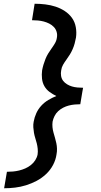

<svg xmlns="http://www.w3.org/2000/svg" viewBox="-20 -853 540 1026"><path d="M2 153 17 65Q33 65 49.5 63.5Q66 62 82.5 58Q99 54 115 47Q131 40 145 29Q159 18 168.5 3Q178 -12 181 -28Q183 -43 181.5 -58Q180 -73 176.5 -87Q173 -101 168.5 -115Q164 -129 161.5 -143.5Q159 -158 158 -173Q157 -188 160 -203Q164 -226 174 -248Q184 -270 200.5 -288Q217 -306 238 -318.5Q259 -331 281 -340Q262 -349 245 -361.5Q228 -374 217.5 -392Q207 -410 204.5 -432.5Q202 -455 205 -477Q208 -493 212.5 -508Q217 -523 223 -538Q229 -553 237.5 -567Q246 -581 255.5 -594Q265 -607 273.5 -621.5Q282 -636 284 -652Q287 -668 282.5 -683Q278 -698 267.5 -709Q257 -720 243 -727Q229 -734 214 -738Q199 -742 183 -743.5Q167 -745 151 -745L165 -833Q194 -833 222.5 -829.5Q251 -826 277 -817.5Q303 -809 326 -794Q349 -779 364.5 -757.5Q380 -736 385 -708Q390 -680 386 -652Q383 -636 379 -621Q375 -606 368.5 -591Q362 -576 353.5 -562Q345 -548 335 -534.5Q325 -521 317 -507Q309 -493 307 -477Q304 -462 306.5 -447Q309 -432 317.5 -421Q326 -410 338.5 -402.5Q351 -395 364.5 -391Q378 -387 393.5 -385.5Q409 -384 424 -384L420 -362L409 -296Q394 -296 378.5 -294.5Q363 -293 347.5 -289Q332 -285 317.5 -277.5Q303 -270 291 -259Q279 -248 271.5 -233Q264 -218 261 -203Q259 -188 260.5 -173Q262 -158 266 -144Q270 -130 274 -116Q278 -102 281 -88Q284 -74 284.5 -58.5Q285 -43 282 -28Q278 1 263.5 28.5Q249 56 226 77.5Q203 99 175.5 113.5Q148 128 119 137Q90 146 60.5 149.5Q31 153 2 153Z"/></svg>

Font: Iosevka Slab Semibold Oblique
Style: Regular
Weight: 600
Italic angle: -9°
Monospace: yes
Designer: Belleve Invis
Foundry: Belleve Invis
Version: Version 11.1.1; ttfautohint (v1.8.3)